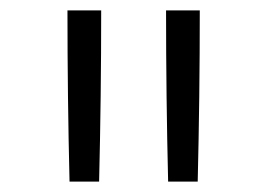

<svg xmlns="http://www.w3.org/2000/svg" viewBox="-20 -792 515 370"><path d="M304 -442Q302 -524 301 -606.5Q300 -689 300 -772H365Q365 -689 364 -606.5Q363 -524 361 -442ZM114 -442Q112 -524 111 -606.5Q110 -689 110 -772H175Q175 -689 174 -606.5Q173 -524 171 -442Z"/></svg>

Font: Iosevka QP Light
Style: Regular
Weight: 300
Designer: Belleve Invis
Foundry: Belleve Invis
Version: Version 20.0.0; ttfautohint (v1.8.4)